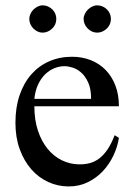

<svg xmlns="http://www.w3.org/2000/svg" viewBox="-20 -669 484 704"><path d="M416 -163.6Q411.1 -130.9 396 -98.9Q380.9 -66.9 357.4 -41.7Q334 -16.6 302.2 -1Q270.5 14.6 231.9 14.6Q192.4 14.6 156.7 -1.7Q121.1 -18.1 94.5 -48.6Q67.9 -79.1 52.2 -122.3Q36.6 -165.5 36.6 -218.8Q36.6 -275.4 52 -320.3Q67.4 -365.2 95 -396.5Q122.6 -427.7 160.6 -444.3Q198.7 -460.9 244.1 -460.9Q281.2 -460.9 312.7 -448.5Q344.2 -436 367.2 -412.6Q390.1 -389.2 403.1 -355.5Q416 -321.8 416 -279.3H106Q106 -229.5 119.1 -189.9Q132.3 -150.4 154.8 -123Q177.2 -95.7 206.8 -81.3Q236.3 -66.9 269 -66.4Q291 -65.9 309.8 -71Q328.6 -76.2 344.7 -88.6Q360.8 -101.1 374.8 -121.8Q388.7 -142.6 400.4 -173.3ZM314 -306.6Q314 -343.8 303.2 -366.9Q292.5 -390.1 277.3 -403.3Q262.2 -416.5 245.6 -421.4Q229 -426.3 216.8 -426.3Q197.3 -426.3 178.5 -418.5Q159.7 -410.6 144.5 -395.5Q129.4 -380.4 119.1 -357.9Q108.9 -335.4 106 -306.6ZM186.5 -599.6Q186.5 -589.4 182.6 -580.3Q178.7 -571.3 171.6 -564.5Q164.6 -557.6 155.5 -553.5Q146.5 -549.3 136.2 -549.3Q126.5 -549.3 117.7 -553.5Q108.9 -557.6 102.1 -564.7Q95.2 -571.8 91.3 -580.8Q87.4 -589.8 87.4 -599.6Q87.4 -608.9 91.6 -617.9Q95.7 -627 102.5 -633.8Q109.4 -640.6 118.2 -645Q127 -649.4 136.2 -649.4Q146.5 -649.4 155.5 -645.5Q164.6 -641.6 171.6 -634.8Q178.7 -627.9 182.6 -618.9Q186.5 -609.9 186.5 -599.6ZM386.7 -599.6Q386.7 -589.4 382.8 -580.3Q378.9 -571.3 371.8 -564.5Q364.7 -557.6 355.7 -553.5Q346.7 -549.3 336.4 -549.3Q326.2 -549.3 317.1 -553.5Q308.1 -557.6 301.3 -564.7Q294.4 -571.8 290.5 -580.8Q286.6 -589.8 286.6 -599.6Q286.6 -608.9 291 -617.9Q295.4 -627 302.2 -633.8Q309.1 -640.6 318.1 -645Q327.1 -649.4 336.4 -649.4Q346.7 -649.4 355.7 -645.5Q364.7 -641.6 371.8 -634.8Q378.9 -627.9 382.8 -618.9Q386.7 -609.9 386.7 -599.6Z"/></svg>

Font: Doulos SIL Am
Style: Regular
Weight: 400
Designer: Walt Agee, Victor Gaultney, Peter Martin, Debbi Hosken, Becca Hirsbrunner
Foundry: SIL International
Version: Version 5.000